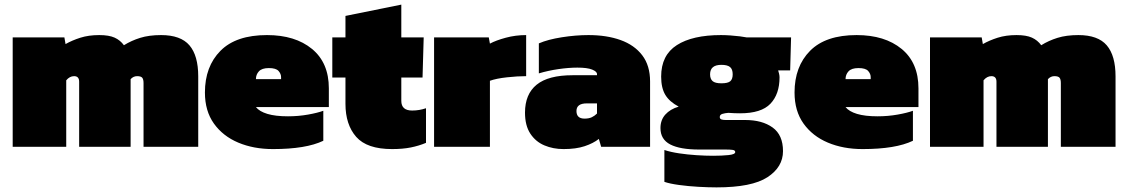

<svg xmlns="http://www.w3.org/2000/svg" viewBox="-20 -636 4884 832"><path d="M35 0V-474H259L264 -445Q292 -461 328 -472.5Q364 -484 410 -484Q452 -484 476.5 -473Q501 -462 517 -440Q549 -460 587.5 -472Q626 -484 678 -484Q763 -484 801 -439.5Q839 -395 839 -305V0H602V-276Q602 -292 596.5 -299Q591 -306 574 -306Q558 -306 546 -293V0H323V-282Q323 -306 301 -306Q282 -306 267 -288V0Z M1163 10Q1079 10 1012.5 -18Q946 -46 907 -100.5Q868 -155 868 -235Q868 -348 935.5 -416Q1003 -484 1137 -484Q1259 -484 1332 -424Q1405 -364 1405 -253V-172H1089Q1104 -153 1138.5 -142.5Q1173 -132 1228 -132Q1273 -132 1315 -139.5Q1357 -147 1381 -156V-26Q1306 10 1163 10ZM1089 -293H1198V-302Q1198 -316 1187 -328.5Q1176 -341 1145 -341Q1115 -341 1102 -327Q1089 -313 1089 -293Z M1679 10Q1570 10 1523.5 -43Q1477 -96 1477 -186V-300H1420V-474H1477V-567L1719 -616V-474H1816L1811 -300H1719V-199Q1719 -157 1766 -157Q1797 -157 1826 -167V-17Q1795 -4 1760 3Q1725 10 1679 10Z M1861 0V-474H2098L2103 -447Q2129 -461 2171.5 -472.5Q2214 -484 2260 -484V-306Q2223 -306 2177 -301Q2131 -296 2103 -286V0Z M2422 10Q2377 10 2339 -6Q2301 -22 2278 -57Q2255 -92 2255 -148Q2255 -228 2305.5 -269Q2356 -310 2461 -310H2567V-315Q2567 -326 2546 -334.5Q2525 -343 2482 -343Q2444 -343 2399.5 -336.5Q2355 -330 2315 -318V-448Q2354 -465 2414.5 -474.5Q2475 -484 2530 -484Q2609 -484 2669 -462.5Q2729 -441 2763 -396.5Q2797 -352 2797 -283V0H2585L2575 -34Q2551 -15 2513.5 -2.5Q2476 10 2422 10ZM2513 -122Q2532 -122 2544.5 -128Q2557 -134 2567 -144V-188H2523Q2478 -188 2478 -155Q2478 -122 2513 -122Z M3085 176Q3050 176 3006 173.5Q2962 171 2922 165.5Q2882 160 2859 152V14Q2886 23 2923 28.5Q2960 34 2999 36.5Q3038 39 3070 39Q3108 39 3137 36Q3166 33 3166 23Q3166 15 3154.5 13.5Q3143 12 3124 12H3010Q2927 12 2884.5 -10Q2842 -32 2842 -81Q2842 -116 2863 -139.5Q2884 -163 2921 -174Q2881 -195 2863 -225Q2845 -255 2845 -304Q2845 -397 2913 -440.5Q2981 -484 3104 -484Q3122 -484 3144.5 -482.5Q3167 -481 3186.5 -478.5Q3206 -476 3215 -474H3408L3404 -331H3352Q3354 -325 3356 -316.5Q3358 -308 3358 -301Q3358 -228 3318.5 -186.5Q3279 -145 3187 -145Q3177 -145 3162 -145.5Q3147 -146 3136 -147Q3122 -146 3110.5 -142.5Q3099 -139 3099 -129Q3099 -121 3106 -118.5Q3113 -116 3125 -116H3209Q3283 -116 3328 -83.5Q3373 -51 3373 19Q3373 88 3305.5 132Q3238 176 3085 176ZM3106 -275Q3134 -275 3144.5 -284Q3155 -293 3155 -314Q3155 -336 3143.5 -345.5Q3132 -355 3106 -355Q3057 -355 3057 -314Q3057 -294 3068 -284.5Q3079 -275 3106 -275Z M3718 10Q3634 10 3567.5 -18Q3501 -46 3462 -100.5Q3423 -155 3423 -235Q3423 -348 3490.5 -416Q3558 -484 3692 -484Q3814 -484 3887 -424Q3960 -364 3960 -253V-172H3644Q3659 -153 3693.5 -142.5Q3728 -132 3783 -132Q3828 -132 3870 -139.5Q3912 -147 3936 -156V-26Q3861 10 3718 10ZM3644 -293H3753V-302Q3753 -316 3742 -328.5Q3731 -341 3700 -341Q3670 -341 3657 -327Q3644 -313 3644 -293Z M4010 0V-474H4234L4239 -445Q4267 -461 4303 -472.5Q4339 -484 4385 -484Q4427 -484 4451.5 -473Q4476 -462 4492 -440Q4524 -460 4562.5 -472Q4601 -484 4653 -484Q4738 -484 4776 -439.5Q4814 -395 4814 -305V0H4577V-276Q4577 -292 4571.5 -299Q4566 -306 4549 -306Q4533 -306 4521 -293V0H4298V-282Q4298 -306 4276 -306Q4257 -306 4242 -288V0Z"/></svg>

Font: Boz Display
Style: Regular
Weight: 900
Version: Version 2.000; ttfautohint (v1.8.3)